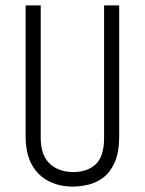

<svg xmlns="http://www.w3.org/2000/svg" viewBox="-20 -680 537 712"><path d="M250 12Q201 12 161 -8Q121 -28 98 -69.5Q75 -111 75 -175V-660H131V-169Q131 -105 164 -73.5Q197 -42 252 -42Q304 -42 335 -71Q366 -100 366 -169V-660H422V-175Q422 -115 405.5 -78Q389 -41 363 -21.5Q337 -2 307 5Q277 12 250 12Z"/></svg>

Font: Bricolage Grotesque 10pt Condensed ExtraLight
Style: Regular
Weight: 200
Width: 3
Designer: Mathieu Triay
Foundry: Atelier Triay
Version: Version 1.000; ttfautohint (v1.8.4.7-5d5b);gftools[0.9.32]